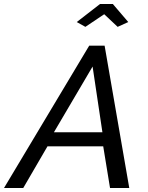

<svg xmlns="http://www.w3.org/2000/svg" viewBox="-67 -938 739 958"><path d="M316 -828 432 -918H496L573 -828L520 -804L453 -867L359 -804ZM378 -710H455L578 0H482L448 -208H170L49 0H-47ZM444 -278 395 -606 202 -278Z"/></svg>

Font: Raleway-v4020 Medium
Style: Italic
Weight: 500
Italic angle: -12°
Designer: Matt McInerney, Pablo Impallari, Rodrigo Fuenzalida
Foundry: Matt McInerney, Pablo Impallari, Rodrigo Fuenzalida
Version: Version 4.020;PS 004.020;hotconv 1.0.88;makeotf.lib2.5.64775